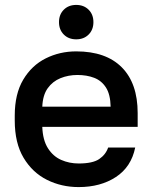

<svg xmlns="http://www.w3.org/2000/svg" viewBox="-20 -750 620 781"><path d="M300 11Q230 11 171 -18.5Q112 -48 76 -108Q40 -168 40 -260V-280Q40 -368 74.5 -426Q109 -484 166 -512.5Q223 -541 290 -541Q411 -541 475.5 -476Q540 -411 540 -290V-234H152Q154 -180 175 -147Q196 -114 229 -99.5Q262 -85 300 -85Q357 -85 383.5 -103Q410 -121 420 -150H530Q514 -71 451.5 -30Q389 11 300 11ZM295 -445Q258 -445 226 -432Q194 -419 174 -391Q154 -363 152 -316H430Q429 -366 411 -394Q393 -422 363 -433.5Q333 -445 295 -445ZM290 -590Q259 -590 239.5 -609.5Q220 -629 220 -660Q220 -691 239.5 -710.5Q259 -730 290 -730Q321 -730 340.5 -710.5Q360 -691 360 -660Q360 -629 340.5 -609.5Q321 -590 290 -590Z"/></svg>

Font: Golos Text Medium
Style: Regular
Weight: 500
Designer: A.Korolkova, Vitaly Kuzmin
Foundry: ParaType Ltd
Version: Version 2.004